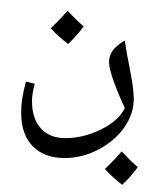

<svg xmlns="http://www.w3.org/2000/svg" viewBox="-20 -529 626 797"><path d="M249 127Q163.6 127 115.7 77.9Q67.9 28.8 67.9 -61Q67.9 -89.8 71.5 -115.5Q75.2 -141.1 87.4 -190.4L124 -181.6Q112.8 -137.7 112.8 -110.4Q112.8 -37.1 149.4 3.7Q186 44.4 251.5 44.4Q325.7 44.4 399.4 8.3Q473.1 -27.8 498 -80.6Q432.6 -223.6 432.6 -271.5Q432.6 -297.4 447.3 -318.4Q461.9 -339.4 498 -360.8Q502.4 -325.7 521 -231.4Q535.2 -159.7 535.2 -118.2Q535.2 -56.6 496.1 -0.5Q457 55.7 389.2 91.3Q321.3 127 249 127ZM262.7 -336.4ZM33.2 127.4ZM327.1 -419.4Q303.7 -385.7 262.7 -346.2Q218.3 -381.3 190.9 -411.1Q242.2 -462.4 260.7 -484.4Q292.5 -449.7 327.1 -419.4ZM262.7 -336.4ZM260.7 -508.8ZM551.8 165Q528.3 198.7 487.3 238.3Q444.3 204.6 415.5 172.9Q460.4 128.9 485.4 99.6Q520 137.2 551.8 165ZM484.9 172.9ZM485.4 89.8ZM487.3 248ZM485.4 75.2Z"/></svg>

Font: Noto Naskh Arabic UI
Style: Regular
Weight: 400
Designer: Monotype Design team
Foundry: Monotype Imaging Inc.
Version: Version 1.05